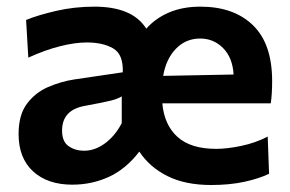

<svg xmlns="http://www.w3.org/2000/svg" viewBox="-20 -530 850 563"><path d="M192 11.5Q119.5 11.5 77 -27.5Q34.5 -66.5 34.5 -137Q34.5 -193 59 -225.8Q83.5 -258.5 121 -274.8Q158.5 -291 197.5 -297L340 -318Q342 -370.5 312 -388Q282 -405.5 234.5 -405.5Q200 -405.5 156.2 -394.5Q112.5 -383.5 63 -361L56.5 -471.5Q92 -486 145.2 -498.2Q198.5 -510.5 257.5 -510.5Q311 -510.5 349.2 -495Q387.5 -479.5 409 -446Q436.5 -477 476.5 -493.8Q516.5 -510.5 567.5 -510.5Q665.5 -510.5 721.8 -456Q778 -401.5 778 -292.5Q778 -254.5 774 -227H456Q461.5 -164 500.2 -128.8Q539 -93.5 614 -93.5Q645.5 -93.5 687.5 -102.2Q729.5 -111 765 -129.5L769 -20.5Q740.5 -6.5 697 3Q653.5 12.5 599.5 12.5Q523 12.5 470.8 -13.8Q418.5 -40 388.5 -85.5Q349.5 -34.5 299.5 -11.5Q249.5 11.5 192 11.5ZM567 -417Q525 -417 496 -387.2Q467 -357.5 458.5 -307.5L665 -311.5Q662 -361 634.2 -389Q606.5 -417 567 -417ZM226.5 -88Q258.5 -88 288 -109.8Q317.5 -131.5 337 -169V-247.5Q326.5 -240.5 306 -235.2Q285.5 -230 228.5 -219.5Q162 -207.5 162 -147Q162 -114.5 181.5 -101.2Q201 -88 226.5 -88Z"/></svg>

Font: Commissioner SemiBold
Style: Regular
Weight: 600
Designer: Kostas Bartsokas
Foundry: Kostas Bartsokas
Version: Version 1.000; ttfautohint (v1.8.3)